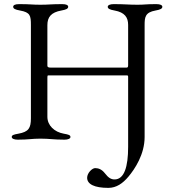

<svg xmlns="http://www.w3.org/2000/svg" viewBox="-20 -673 848 932"><path d="M37 -8C37 0 49 5 66 5C120 5 133 0 176 0C222 0 239 5 293 5C310 5 322 0 322 -8C322 -17 313 -20 290 -24C244 -32 210 -64 210 -106V-296C210 -304 210 -307 215 -307H597C601 -307 602 -304 602 -300C602 -297 602 -295 602 -292V40C602 137 583 198 536 198C519 198 506 190 489 168C475 150 459 143 442 143C427 143 403 167 403 190C403 221 438 239 506 239C545 239 576 217 603 185C635 147 682 76 682 -8V-552C682 -590 685 -613 735 -622C758 -626 768 -631 768 -640C768 -648 758 -653 739 -653C685 -653 684 -650 648 -650C603 -650 586 -653 532 -653C514 -653 503 -648 503 -640C503 -631 513 -626 536 -622C586 -613 602 -588 602 -552V-357C602 -348 600 -345 595 -345H224C218 -345 210 -346 210 -354V-551C210 -590 228 -613 278 -622C301 -626 311 -631 311 -640C311 -648 302 -653 282 -653C228 -653 217 -650 176 -650C136 -650 127 -653 73 -653C53 -653 44 -648 44 -640C44 -631 54 -626 77 -622C127 -613 130 -597 130 -551V-99C130 -51 119 -33 69 -24C46 -20 37 -17 37 -8Z"/></svg>

Font: EB Garamond
Style: Regular
Weight: 400
Designer: Georg Duffner and Octavio Pardo
Foundry: Georg Duffner
Version: Version 1.000;PS 001.000;hotconv 1.0.88;makeotf.lib2.5.64775